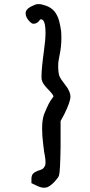

<svg xmlns="http://www.w3.org/2000/svg" viewBox="-20 -760 436 933"><path d="M104.5 -695.3Q104.5 -707 113.8 -716.3Q123 -725.6 144.5 -734.4Q155.3 -740.2 167.5 -740.2Q179.7 -740.2 193.4 -735.4Q238.3 -723.6 256.8 -685.5Q268.6 -666 277.3 -607.4Q278.3 -591.8 278.3 -577.1Q278.3 -532.2 269.5 -492.2Q262.7 -460.9 262.7 -441.4Q262.7 -407.2 268.6 -390.6Q274.4 -376 298.3 -345.7Q322.3 -315.4 322.3 -290Q322.3 -265.6 292 -204.1L274.4 -171.9V-45.9Q272.5 77.1 266.6 92.8Q264.6 99.6 258.8 106.4Q241.2 129.9 222.7 142.6Q212.9 149.4 206.1 150.9Q199.2 152.3 194.3 152.3Q178.7 152.3 159.2 142.6L132.8 129.9V109.4Q132.8 91.8 141.1 83.5Q149.4 75.2 165 69.3Q190.4 63.5 196.3 49.8L197.3 47.9Q201.2 43 201.2 28.3Q201.2 15.6 198.2 -2Q196.3 -8.8 194.3 -23.4Q192.4 -41 190.4 -54.7Q184.6 -99.6 184.6 -134.8Q184.6 -178.7 194.3 -205.1Q218.8 -265.6 232.4 -280.3Q237.3 -287.1 240.2 -292Q236.3 -303.7 208 -332Q186.5 -354.5 182.6 -373Q181.6 -381.8 181.6 -387.7Q181.6 -425.8 193.4 -511.7Q201.2 -565.4 201.2 -601.6Q201.2 -650.4 188.5 -662.1Q184.6 -666 180.2 -666Q175.8 -666 174.8 -665Q173.8 -664.1 172.9 -662.1Q161.1 -644.5 142.6 -644.5Q134.8 -644.5 124 -655.3Q104.5 -675.8 104.5 -695.3Z"/></svg>

Font: JasonHandwriting2
Style: SemiBold
Weight: 600
Version: Version 1.04.7